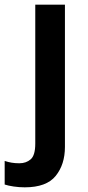

<svg xmlns="http://www.w3.org/2000/svg" viewBox="-73 -562 376 822"><path d="M33 240Q9 240 -14.5 236.5Q-38 233 -53 228V127Q-38 132 -23 134.5Q-8 137 10 137Q39 137 58.5 120Q78 103 78 53V-542H205V67Q205 142 165.5 191Q126 240 33 240Z"/></svg>

Font: Noto Sans Canadian Aboriginal SemiBold
Style: Regular
Weight: 600
Designer: Monotype Design Team, Typotheque's Kevin King
Foundry: Monotype Imaging Inc.
Version: Version 2.004; ttfautohint (v1.8.4.7-5d5b)